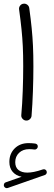

<svg xmlns="http://www.w3.org/2000/svg" viewBox="-26 -616 288 1023"><path d="M-4.9 376Q-6.8 370.1 -4.4 363.8Q-2 357.4 4.4 355.5L89.4 325.7Q59.6 320.3 41.7 299.8Q23.9 279.3 23.9 246.6Q23.9 203.1 52.2 174.8Q80.6 146.5 126.5 146.5Q134.3 146.5 144.5 147.2Q154.8 147.9 161.6 148.9Q176.3 151.9 175.3 166Q174.8 172.4 169.4 177Q164.1 181.6 157.2 180.7Q152.3 179.7 143.8 179.2Q135.3 178.7 129.4 178.7Q96.2 178.7 75.7 198.2Q55.2 217.8 55.2 248Q55.2 275.9 72.5 289.8Q89.8 303.7 119.6 303.7Q135.3 303.7 155.3 299.8Q175.3 295.9 202.6 286.6Q209.5 284.2 215.3 287.6Q221.2 291 222.7 297.4Q224.6 303.7 221.4 309.3Q218.3 314.9 212.9 316.4L15.1 385.7Q8.8 387.7 3.2 384.8Q-2.4 381.8 -4.9 376ZM75.7 -565.9Q74.2 -577.1 81.3 -586.2Q88.4 -595.2 99.1 -596.2Q110.4 -597.7 119.4 -590.8Q128.4 -584 129.9 -572.8Q138.2 -512.7 142.8 -465.6Q147.5 -418.5 149.7 -371.1Q151.9 -323.7 151.9 -261.7Q151.9 -198.2 149.4 -128.7Q147 -59.1 142.1 1.5Q141.1 12.2 132.3 19.8Q123.5 27.3 112.3 26.4Q101.6 25.4 94 16.8Q86.4 8.3 87.4 -2.4Q92.8 -63 95.2 -132.1Q97.7 -201.2 97.7 -263.7Q97.7 -323.7 95.5 -369.1Q93.3 -414.6 88.6 -460.2Q84 -505.9 75.7 -565.9Z"/></svg>

Font: Mikhak Light
Style: Regular
Weight: 300
Designer: Amin Abedi
Version: Version 3.3